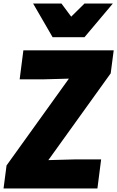

<svg xmlns="http://www.w3.org/2000/svg" viewBox="-30 -1064 662 1084"><path d="M447 -854H267L157 -1044H317L372 -970L447 -1044H607ZM520 0H-10L7 -130L359 -620L211 -616H81L102 -780H612L595 -650L243 -160L391 -164H541Z"/></svg>

Font: Tanohe Sans ExtraBold
Style: Italic
Weight: 800
Designer: Village Type and Design LLC & Cristiano Sobral
Foundry: Cooper Hewitt Smithsonian Design Museum
Version: Version 1.00;September 29, 2021;FontCreator 13.0.0.2655 64-b